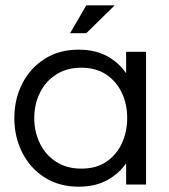

<svg xmlns="http://www.w3.org/2000/svg" viewBox="-20 -695 635 723"><path d="M276 8Q203 8 148.5 -26.5Q94 -61 64 -120Q34 -179 34 -250Q34 -322 64 -380.5Q94 -439 148.5 -473.5Q203 -508 276 -508Q338 -508 382.5 -484Q427 -460 455 -419V-500H530V0H455V-80Q427 -40 382.5 -16Q338 8 276 8ZM286 -60Q342 -60 380.5 -86Q419 -112 439 -155.5Q459 -199 459 -250Q459 -302 439 -345Q419 -388 380.5 -414Q342 -440 286 -440Q231 -440 191 -414Q151 -388 130 -345Q109 -302 109 -250Q109 -199 130 -155.5Q151 -112 191 -86Q231 -60 286 -60ZM244 -570 305 -675H412L305 -570Z"/></svg>

Font: Questrial
Style: Regular
Weight: 400
Designer: Joe Prince, Laura Meseguer
Foundry: Joe Prince, Laura Meseguer
Version: Version 2.000; ttfautohint (v1.8.3)